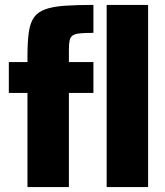

<svg xmlns="http://www.w3.org/2000/svg" viewBox="-20 -763 671 783"><path d="M92 0V-384H16V-510H92V-534Q92 -593 97.5 -631.5Q103 -670 118.5 -692Q134 -714 164.5 -725Q195 -736 243 -739.5Q291 -743 361 -743V-629Q327 -629 306.5 -627Q286 -625 276.5 -618.5Q267 -612 264 -598.5Q261 -585 261 -560V-510H361V-384H261V0ZM415 0V-743H584V0Z"/></svg>

Font: Saira SemiCondensed ExtraBold
Style: Regular
Weight: 800
Width: 4
Designer: Hector Gatti with collaboration of the Omnibus-Type team
Foundry: Omnibus-Type
Version: Version 1.101